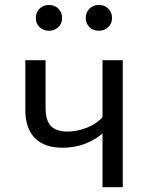

<svg xmlns="http://www.w3.org/2000/svg" viewBox="-20 -776 640 796"><path d="M489 -526.5V0H405V-223Q375 -196 332 -179.8Q289 -163.5 239.5 -163.5Q163 -163.5 124 -204.2Q85 -245 85 -318.5V-526.5H169V-328.5Q169 -276 191.2 -253.2Q213.5 -230.5 260.5 -230.5Q298.5 -230.5 339.8 -246.5Q381 -262.5 405 -290.5V-526.5ZM183.5 -648.5Q159.5 -648.5 144 -663.5Q128.5 -678.5 128.5 -701.5Q128.5 -725 144 -740.2Q159.5 -755.5 183.5 -755.5Q206 -755.5 221.8 -740.2Q237.5 -725 237.5 -701.5Q237.5 -678.5 221.8 -663.5Q206 -648.5 183.5 -648.5ZM389.5 -648.5Q366.5 -648.5 351 -663.5Q335.5 -678.5 335.5 -701.5Q335.5 -725 351 -740.2Q366.5 -755.5 389.5 -755.5Q413 -755.5 428.8 -740.2Q444.5 -725 444.5 -701.5Q444.5 -678.5 428.8 -663.5Q413 -648.5 389.5 -648.5Z"/></svg>

Font: Fast_Mono
Style: Regular
Weight: 400
Monospace: yes
Designer: Carrois Corporate, Edenspiekermann AG, Nikita Prokopov
Foundry: Carrois Corporate, Edenspiekermann AG, Nikita Prokopov
Version: Version 5.002